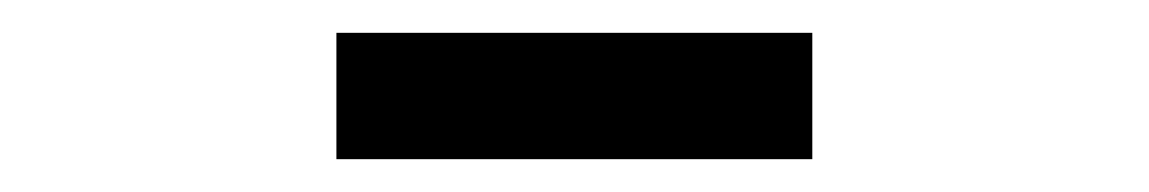

<svg xmlns="http://www.w3.org/2000/svg" viewBox="-20 -696 700 117"><path d="M185 -599H475V-676H185Z"/></svg>

Font: Uncut Plan8
Style: Regular
Weight: 400
Designer: Kasper Nordkvist
Foundry: UNCUT.wtf
Version: Version 1.002;Glyphs 3.1.2 (3151)